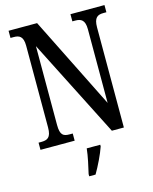

<svg xmlns="http://www.w3.org/2000/svg" viewBox="-135 -803 888 1112"><g transform="rotate(-15 309.0 -246.5)"><path d="M26 0H231V-43H212C176 -43 156 -52 156 -114V-587L454 0H526V-600C526 -659 548 -671 583 -671H601V-714H397V-671H415C448 -671 472 -660 472 -604V-162L197 -714H26V-671H45C77 -671 102 -662 102 -604V-114C102 -52 78 -43 41 -43H26ZM259 208V221H297C322 179 354 113 368 71V61H287C282 109 269 164 259 208Z"/></g></svg>

Font: Noto Serif Tamil ExtraCondensed Medium
Style: Italic
Weight: 500
Width: 2
Italic angle: -12°
Designer: Indian Type Foundry, Tom Grace, and the Monotype Design Team
Foundry: Monotype Imaging Inc.
Version: Version 2.003